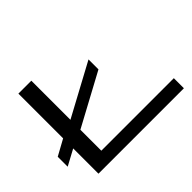

<svg xmlns="http://www.w3.org/2000/svg" viewBox="-144 -944 1187 1187"><g transform="rotate(-45 449.5 -350.0)"><path d="M17 -165V-252L121 -309V-700H234V-358L577 -543V-456L234 -271V-88H868V0H121V-221Z"/></g></svg>

Font: Georama ExtraExtended
Style: Regular
Weight: 400
Width: 8
Designer: Jean-Baptiste Levee
Foundry: Production Type
Version: Version 1.000